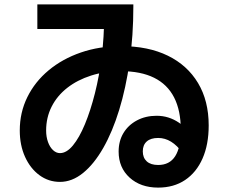

<svg xmlns="http://www.w3.org/2000/svg" viewBox="-20 -794 1040 874"><path d="M700 60Q620 60 570 14.5Q520 -31 520 -104Q520 -152 542 -188.5Q564 -225 603.5 -246Q643 -267 693 -267Q748 -267 794 -236Q840 -205 883 -139L811 -98Q762 -166 700 -166Q666 -166 648 -150Q630 -134 630 -105Q630 -76 648 -59.5Q666 -43 700 -43Q752 -43 777.5 -83Q803 -123 803 -203Q803 -291 772.5 -350.5Q742 -410 681.5 -440Q621 -470 531 -470Q457 -470 394.5 -450Q332 -430 286 -394Q240 -358 215 -308.5Q190 -259 190 -200Q190 -171 198.5 -147.5Q207 -124 221.5 -110.5Q236 -97 253 -97Q283 -97 312 -132Q341 -167 366.5 -228.5Q392 -290 412 -369Q432 -448 443 -537.5Q454 -627 454 -717L507 -662H150V-774H587V-764Q587 -632 570 -512.5Q553 -393 522.5 -293.5Q492 -194 450 -120.5Q408 -47 358 -6.5Q308 34 253 34Q201 34 159.5 3.5Q118 -27 94 -80Q70 -133 70 -200Q70 -282 104.5 -352Q139 -422 201.5 -474Q264 -526 348 -555Q432 -584 531 -584Q655 -584 744 -540.5Q833 -497 881.5 -416Q930 -335 930 -223Q930 -136 902 -72.5Q874 -9 822.5 25.5Q771 60 700 60Z"/></svg>

Font: M PLUS 1 Code
Style: Regular
Weight: 400
Designer: Coji Morishita
Foundry: UNDERFOREST DESIGN
Version: Version 1.005